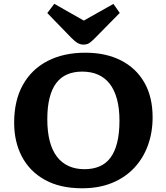

<svg xmlns="http://www.w3.org/2000/svg" viewBox="-20 -997 894 1031"><path d="M421 14Q302.5 14 221 -31.3Q139.5 -76.5 97.7 -156Q56 -235.5 56 -338Q56 -457.5 103 -541.5Q150 -625.5 236 -669.8Q322 -714 438.5 -714Q547.5 -714 628.8 -673Q710 -632 754.8 -554.5Q799.5 -477 799.5 -367Q799.5 -286 774.3 -216.5Q749 -147 700.5 -95.3Q652 -43.5 581.8 -14.8Q511.5 14 421 14ZM433.5 -88.5Q479 -88.5 514 -103.3Q549 -118 572.7 -149.5Q596.5 -181 609 -230.5Q621.5 -280 621.5 -349Q621.5 -415.5 608 -465Q594.5 -514.5 569 -547.2Q543.5 -580 506.5 -596.2Q469.5 -612.5 421.5 -612.5Q376 -612.5 341 -597.5Q306 -582.5 282.3 -551.2Q258.5 -520 246.3 -471.5Q234 -423 234 -356.5Q234 -290 247 -239.8Q260 -189.5 285.5 -156Q311 -122.5 348.3 -105.5Q385.5 -88.5 433.5 -88.5ZM428 -757.5Q412 -757.5 397.3 -765.8Q382.5 -774 362 -795L234 -927L271.5 -976.5L430 -886.5L589 -976L623 -927.5L490.5 -793Q472.5 -774.5 459.8 -766Q447 -757.5 428 -757.5Z"/></svg>

Font: Literata Variable Black
Style: Regular
Weight: 900
Designer: Latin by Veronika Burian and Jose Scaglione. Greek by Irene Vlachou. Cyrillic by Vera Evstafieva.
Foundry: TypeTogether
Version: Version 3.021